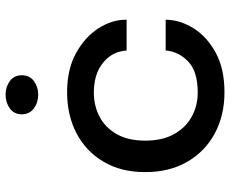

<svg xmlns="http://www.w3.org/2000/svg" viewBox="-87 -707 805 671"><g transform="rotate(-90 315.5 -371.5)"><path d="M328.5 10.5Q248 10.5 185 -23.2Q122 -57 85.8 -119.2Q49.5 -181.5 49.5 -266.5Q49.5 -351 85.8 -412.2Q122 -473.5 185 -506.5Q248 -539.5 328.5 -539.5Q409 -539.5 465.5 -508.2Q522 -477 552 -430Q582 -383 582 -335V-331.5H474.5Q474.5 -334 474 -337.2Q473.5 -340.5 473 -343.5Q466.5 -387.5 428 -416.8Q389.5 -446 327.5 -446Q281.5 -446 243.5 -426.2Q205.5 -406.5 182.5 -366.5Q159.5 -326.5 159.5 -266.5Q159.5 -206.5 182.2 -165.8Q205 -125 243.2 -104Q281.5 -83 327.5 -83Q401.5 -83 436.2 -116.5Q471 -150 474.5 -195H582Q582 -146.5 553 -99Q524 -51.5 467.5 -20.5Q411 10.5 328.5 10.5ZM320 -640.5Q292.5 -640.5 272 -655.8Q251.5 -671 251.5 -697.5Q251.5 -724.5 272 -739.5Q292.5 -754.5 320 -754.5Q347.5 -754.5 367.8 -739.5Q388 -724.5 388 -697.5Q388 -670.5 367.8 -655.5Q347.5 -640.5 320 -640.5Z"/></g></svg>

Font: Epilogue Medium
Style: Regular
Weight: 500
Designer: Tyler Finck
Foundry: Etcetera Type Co
Version: Version 2.111; ttfautohint (v1.8.3)